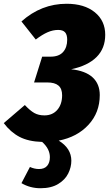

<svg xmlns="http://www.w3.org/2000/svg" viewBox="-55 -735 579 1020"><path d="M475 -230Q475 -137 415 -72Q355 -7 257 12Q324 53 324 119Q324 153 307.5 186.5Q291 220 254 242.5Q217 265 160 265Q105 265 59 238L104 152Q128 163 152 163Q181 163 195.5 146Q210 129 210 100Q210 56 169 19Q96 17 48.5 -8Q1 -33 -35 -81L77 -177Q105 -147 127.5 -134.5Q150 -122 181 -122Q224 -122 249.5 -151.5Q275 -181 275 -229Q275 -264 255.5 -280.5Q236 -297 196 -297H126L169 -434H214Q258 -434 280 -458.5Q302 -483 302 -524Q302 -551 290.5 -563.5Q279 -576 254 -576Q226 -576 197.5 -563.5Q169 -551 135 -525L59 -621Q164 -715 299 -715Q393 -715 448.5 -670Q504 -625 504 -550Q504 -478 458 -432Q412 -386 323 -367Q399 -359 437 -324Q475 -289 475 -230Z"/></svg>

Font: Fira Sans Condensed Black
Style: Italic
Weight: 900
Width: 3
Italic angle: -8°
Designer: Carrois Corporate & Edenspiekermann AG
Foundry: Carrois Corporate GbR & Edenspiekermann AG
Version: Version 4.203